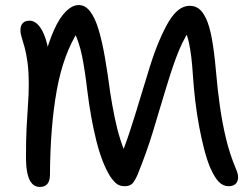

<svg xmlns="http://www.w3.org/2000/svg" viewBox="-20 -729 999 761"><path d="M138 12Q127 12 117.5 7Q108 2 100 -11Q92 -24 87.5 -47.5Q83 -71 83 -108Q83 -176 85.5 -225.5Q88 -275 91 -315Q94 -355 94 -392Q94 -447 89 -482.5Q84 -518 77.5 -541.5Q71 -565 66 -580.5Q61 -596 61 -610Q61 -627 70 -637Q79 -647 97 -647Q117 -647 133.5 -628Q150 -609 161.5 -573Q173 -537 178 -488L153 -487Q172 -561 194 -610Q216 -659 241.5 -684Q267 -709 292 -709Q318 -709 337.5 -683.5Q357 -658 371 -611Q385 -564 396 -500.5Q407 -437 417 -361Q425 -310 434.5 -263.5Q444 -217 457 -176Q470 -135 487 -98L452 -94Q475 -148 496 -212.5Q517 -277 536.5 -342.5Q556 -408 574.5 -466.5Q593 -525 611 -567Q631 -614 649.5 -644.5Q668 -675 688.5 -690.5Q709 -706 732 -706Q752 -706 767.5 -695Q783 -684 796.5 -656Q810 -628 819.5 -577Q829 -526 836 -447Q842 -376 851.5 -308.5Q861 -241 876 -179Q891 -117 915 -60Q925 -38 923.5 -22.5Q922 -7 912.5 1Q903 9 886 9Q865 9 848 -7.5Q831 -24 813 -65Q800 -96 789 -138.5Q778 -181 769 -229.5Q760 -278 754 -328.5Q748 -379 745 -425Q742 -472 738 -504.5Q734 -537 728 -563.5Q722 -590 710 -618L731 -609Q701 -563 678 -500.5Q655 -438 633 -363Q611 -288 585.5 -205Q560 -122 525 -36Q514 -11 504 -1Q494 9 474 9Q455 9 442.5 -0.5Q430 -10 416 -31Q384 -83 362 -170.5Q340 -258 326 -370Q317 -448 305.5 -505.5Q294 -563 271 -609H292Q231 -515 205 -371Q179 -227 178 -33Q177 -9 166.5 1.5Q156 12 138 12Z"/></svg>

Font: Shantell Sans
Style: Regular
Weight: 400
Designer: Stephen Nixon, Anya Danilova, Shantell Martin
Foundry: Arrow Type
Version: Version 1.008;[ac192a2d6]